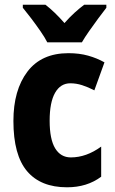

<svg xmlns="http://www.w3.org/2000/svg" viewBox="-20 -786 488 816"><path d="M265 10Q153 10 95 -58.5Q37 -127 37 -272Q37 -403 96.5 -481.5Q156 -560 271 -560Q317 -560 354.5 -549.5Q392 -539 424 -521L381 -402Q354 -416 329 -424Q304 -432 279 -432Q237 -432 214 -391.5Q191 -351 191 -273Q191 -194 214.5 -155.5Q238 -117 281 -117Q347 -117 410 -163V-35Q350 10 265 10ZM181 -606Q171 -626 152 -653.5Q133 -681 112.5 -708Q92 -735 77 -753V-766H173Q212 -736 254 -688Q277 -714 297.5 -732.5Q318 -751 338 -766H432V-753Q417 -734 397.5 -707.5Q378 -681 359 -654Q340 -627 328 -606Z"/></svg>

Font: Noto Sans Ethiopic Condensed ExtraBold
Style: Regular
Weight: 800
Width: 3
Designer: Monotype Design Team
Foundry: Monotype Imaging Inc.
Version: Version 2.102; ttfautohint (v1.8.4.7-5d5b)